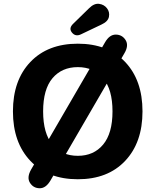

<svg xmlns="http://www.w3.org/2000/svg" viewBox="-20 -947 829 1024"><path d="M395 9Q235 9 142 -89Q49 -187 49 -353Q49 -519 142 -616.5Q235 -714 395 -714Q555 -714 647.5 -616.5Q740 -519 740 -353Q740 -187 647.5 -89Q555 9 395 9ZM249 16Q224 58 190.5 57Q157 56 139.5 27.5Q122 -1 146 -43L540 -721Q564 -763 598 -762.5Q632 -762 650 -733Q668 -704 643 -662ZM395 -116Q480 -116 530 -176Q580 -236 580 -353Q580 -470 530 -529.5Q480 -589 395 -589Q310 -589 260 -530Q210 -471 210 -353Q210 -235 260 -175.5Q310 -116 395 -116ZM412 -764Q383 -750 364 -773Q345 -796 370 -820L455 -903Q482 -930 508.5 -926.5Q535 -923 550.5 -903Q566 -883 561 -857.5Q556 -832 521 -816Z"/></svg>

Font: Nunito VF Beta Light
Style: Regular
Weight: 300
Designer: Vernon Adams
Foundry: newtypography
Version: Version 3.001